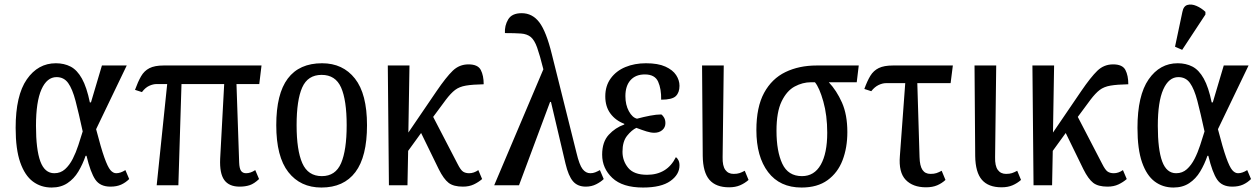

<svg xmlns="http://www.w3.org/2000/svg" viewBox="-20 -829 5632 859"><path d="M211 10Q163 10 127 -17Q91 -44 70.5 -102.5Q50 -161 50 -257Q50 -402 100 -474Q150 -546 230 -546Q267 -546 296 -531Q325 -516 346.5 -477.5Q368 -439 382 -371H387L436 -536H547L410 -251Q432 -166 447 -124Q462 -82 474 -68Q486 -54 500 -54Q519 -54 541 -68L558 -28Q542 -12 522 -3Q502 6 474 6Q428 6 406.5 -25.5Q385 -57 367 -132H363Q350 -94 330.5 -61.5Q311 -29 281.5 -9.5Q252 10 211 10ZM223 -54Q251 -54 271 -72Q291 -90 305.5 -118.5Q320 -147 330.5 -179.5Q341 -212 350 -241Q332 -324 318 -377.5Q304 -431 285 -457.5Q266 -484 233 -484Q190 -484 165.5 -429Q141 -374 141 -266Q141 -160 160.5 -107Q180 -54 223 -54Z M681 0 728 -453H681Q665 -453 647.5 -445Q630 -437 615 -417L584 -427Q597 -463 611 -487.5Q625 -512 648.5 -524Q672 -536 712 -536H1150L1140 -453H1038L1050 -102Q1051 -75 1058.5 -64.5Q1066 -54 1081 -54Q1101 -54 1122 -68L1139 -28Q1117 -7 1097 -0.5Q1077 6 1052 6Q1005 6 983.5 -23.5Q962 -53 965 -119L983 -453H792L778 0Z M1418 10Q1324 10 1270 -59Q1216 -128 1216 -269Q1216 -409 1267.5 -477.5Q1319 -546 1421 -546Q1514 -546 1568 -477.5Q1622 -409 1622 -269Q1622 -128 1570 -59Q1518 10 1418 10ZM1420 -41Q1481 -41 1506 -99Q1531 -157 1531 -269Q1531 -381 1506 -437.5Q1481 -494 1419 -494Q1357 -494 1332 -437.5Q1307 -381 1307 -269Q1307 -157 1332.5 -99Q1358 -41 1420 -41Z M1720 0 1715 -536H1812L1807 -236L1933 -421Q1976 -484 2005.5 -512.5Q2035 -541 2076 -541Q2118 -541 2131 -516Q2144 -491 2144 -452Q2094 -451 2064.5 -446Q2035 -441 2016 -426.5Q1997 -412 1975 -383L1918 -306L2027 -96Q2041 -68 2052 -61Q2063 -54 2079 -54Q2100 -54 2120 -68L2137 -28Q2121 -14 2100 -4Q2079 6 2051 6Q2009 6 1987 -11Q1965 -28 1943 -72L1864 -234L1806 -154L1803 0Z M2191 0 2411 -519Q2395 -583 2383 -616.5Q2371 -650 2354.5 -663.5Q2338 -677 2311 -679Q2284 -681 2239 -681Q2237 -714 2253.5 -742Q2270 -770 2314 -770Q2362 -770 2393 -729Q2424 -688 2449 -586L2559 -146Q2572 -91 2586.5 -72.5Q2601 -54 2621 -54Q2633 -54 2643 -58Q2653 -62 2664 -68L2681 -28Q2668 -15 2647 -4.5Q2626 6 2601 6Q2564 6 2543.5 -18Q2523 -42 2510 -97L2445 -373H2441L2302 0Z M2857 10Q2765 10 2719.5 -33Q2674 -76 2674 -137Q2674 -194 2703.5 -226Q2733 -258 2773 -272V-275Q2734 -290 2711 -321Q2688 -352 2688 -398Q2688 -445 2712.5 -478.5Q2737 -512 2778 -529Q2819 -546 2870 -546Q2924 -546 2957 -531Q2990 -516 3005 -493Q3020 -470 3020 -445Q3020 -415 3003.5 -399Q2987 -383 2938 -383Q2939 -431 2924.5 -463.5Q2910 -496 2865 -496Q2824 -496 2801 -470.5Q2778 -445 2778 -399Q2778 -360 2793.5 -331.5Q2809 -303 2830 -298Q2860 -306 2888.5 -311.5Q2917 -317 2939 -317Q2946 -312 2951.5 -302Q2957 -292 2957 -278Q2957 -259 2943 -247Q2929 -235 2907 -235Q2892 -235 2872.5 -241Q2853 -247 2827 -257Q2806 -247 2785.5 -221.5Q2765 -196 2765 -150Q2765 -109 2790.5 -78Q2816 -47 2875 -47Q2919 -47 2951.5 -66.5Q2984 -86 3004 -126Q3010 -122 3015 -112.5Q3020 -103 3020 -89Q3020 -48 2979 -19Q2938 10 2857 10Z M3242 9Q3183 9 3154 -24.5Q3125 -58 3124 -131L3121 -536H3218L3213 -126Q3212 -87 3225 -69Q3238 -51 3262 -51Q3278 -51 3288.5 -54.5Q3299 -58 3312 -65L3329 -24Q3312 -9 3291 0Q3270 9 3242 9Z M3566 10Q3469 10 3416.5 -59Q3364 -128 3364 -247Q3364 -350 3398.5 -413.5Q3433 -477 3494 -506.5Q3555 -536 3634 -536H3822L3813 -461H3688Q3723 -424 3747 -370Q3771 -316 3771 -238Q3771 -168 3749.5 -112Q3728 -56 3682.5 -23Q3637 10 3566 10ZM3568 -41Q3623 -41 3652 -92Q3681 -143 3681 -235Q3681 -313 3663.5 -375Q3646 -437 3626 -461H3608Q3571 -461 3535.5 -442Q3500 -423 3477 -375.5Q3454 -328 3454 -244Q3454 -152 3480 -96.5Q3506 -41 3568 -41Z M4123 9Q4064 9 4032 -24.5Q4000 -58 4006 -131L4030 -457H3944Q3928 -457 3910.5 -448.5Q3893 -440 3878 -421L3847 -431Q3860 -467 3874 -490Q3888 -513 3911.5 -524.5Q3935 -536 3975 -536H4243L4233 -457H4084L4094 -126Q4095 -87 4107 -69Q4119 -51 4143 -51Q4159 -51 4169.5 -54.5Q4180 -58 4193 -65L4210 -24Q4194 -9 4173 0Q4152 9 4123 9Z M4461 9Q4402 9 4373 -24.5Q4344 -58 4343 -131L4340 -536H4437L4432 -126Q4431 -87 4444 -69Q4457 -51 4481 -51Q4497 -51 4507.5 -54.5Q4518 -58 4531 -65L4548 -24Q4531 -9 4510 0Q4489 9 4461 9Z M4604 0 4599 -536H4696L4691 -236L4817 -421Q4860 -484 4889.5 -512.5Q4919 -541 4960 -541Q5002 -541 5015 -516Q5028 -491 5028 -452Q4978 -451 4948.5 -446Q4919 -441 4900 -426.5Q4881 -412 4859 -383L4802 -306L4911 -96Q4925 -68 4936 -61Q4947 -54 4963 -54Q4984 -54 5004 -68L5021 -28Q5005 -14 4984 -4Q4963 6 4935 6Q4893 6 4871 -11Q4849 -28 4827 -72L4748 -234L4690 -154L4687 0Z M5230 10Q5182 10 5146 -17Q5110 -44 5089.5 -102.5Q5069 -161 5069 -257Q5069 -402 5119 -474Q5169 -546 5249 -546Q5286 -546 5315 -531Q5344 -516 5365.5 -477.5Q5387 -439 5401 -371H5406L5455 -536H5566L5429 -251Q5451 -166 5466 -124Q5481 -82 5493 -68Q5505 -54 5519 -54Q5538 -54 5560 -68L5577 -28Q5561 -12 5541 -3Q5521 6 5493 6Q5447 6 5425.5 -25.5Q5404 -57 5386 -132H5382Q5369 -94 5349.5 -61.5Q5330 -29 5300.5 -9.5Q5271 10 5230 10ZM5242 -54Q5270 -54 5290 -72Q5310 -90 5324.5 -118.5Q5339 -147 5349.5 -179.5Q5360 -212 5369 -241Q5351 -324 5337 -377.5Q5323 -431 5304 -457.5Q5285 -484 5252 -484Q5209 -484 5184.5 -429Q5160 -374 5160 -266Q5160 -160 5179.5 -107Q5199 -54 5242 -54ZM5269 -606 5237 -620 5270 -776Q5275 -802 5293 -807Q5311 -812 5333 -802.5Q5355 -793 5373 -776V-764Z"/></svg>

Font: Noto Serif Condensed
Style: Regular
Weight: 400
Width: 3
Designer: Monotype Design Team
Foundry: Monotype Imaging Inc.
Version: Version 2.013; ttfautohint (v1.8.4.7-5d5b)